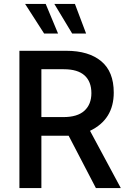

<svg xmlns="http://www.w3.org/2000/svg" viewBox="-20 -959 653 979"><path d="M79 -700H318Q432 -700 496 -647Q560 -594 560 -487Q560 -350 439 -292L596 0H469L330 -267H191V0H79ZM303 -362Q375 -362 410.5 -394.5Q446 -427 446 -484Q446 -543 411 -574.5Q376 -606 305 -606H191V-362ZM205 -788 108 -939H213L276 -788ZM348 -788 257 -939H362L419 -788Z"/></svg>

Font: Cabin Medium
Style: Regular
Weight: 500
Designer: Pablo Impallari
Foundry: Pablo Impallari. http://www.impallari.com Igino Marini. http://www.ikern.com
Version: Version 2.001